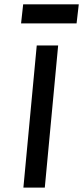

<svg xmlns="http://www.w3.org/2000/svg" viewBox="-20 -850 377 870"><path d="M86 0 146.5 -644H243.5L183 0ZM85 -830.5H337L327 -744H75.5Z"/></svg>

Font: Karla SemiBold
Style: Italic
Weight: 600
Italic angle: -8°
Designer: Jonathan Pinhorn
Version: Version 2.004;gftools[0.9.33]